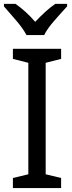

<svg xmlns="http://www.w3.org/2000/svg" viewBox="-29 -964 371 984"><path d="M284.2 -51.8 205.1 -70.8V-642.1L284.2 -662.1V-713.9H37.1V-662.1L116.2 -642.1V-70.8L37.1 -51.8V0H284.2ZM254.4 -944.3C220.7 -921.4 186 -888.7 151.4 -852.1C120.1 -888.7 83.5 -921.4 50.3 -944.3H-8.8V-931.2C8.3 -912.1 28.8 -888.2 52.7 -860.4C76.7 -832.5 94.7 -807.1 106.9 -784.2H197.3C208.5 -807.1 226.6 -832.5 251.5 -860.4C275.9 -888.2 296.9 -912.1 314.9 -931.2V-944.3Z"/></svg>

Font: Avrile Sans
Style: Regular
Weight: 400
Designer: Monotype Design Team, Google (font), Stefan Peev (BGR Cyrillic), Cristiano Sobral (main changes)
Foundry: The Avrile Sans Project Authors
Version: Version 3.110